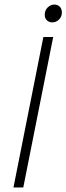

<svg xmlns="http://www.w3.org/2000/svg" viewBox="-20 -821 291 841"><path d="M39 0 170 -659H213L82 0ZM209 -723Q195 -723 185.5 -732Q176 -741 176 -756Q176 -776 189 -788.5Q202 -801 218 -801Q232 -801 241.5 -792Q251 -783 251 -766Q251 -748 238.5 -735.5Q226 -723 209 -723Z"/></svg>

Font: Source Sans 3 ExtraLight Light
Style: Italic
Weight: 300
Italic angle: -11°
Version: Version 3.052;hotconv 1.1.0;makeotfexe 2.6.0